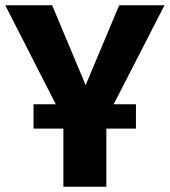

<svg xmlns="http://www.w3.org/2000/svg" viewBox="-27 -713 648 733"><path d="M407 -315H492V-222H379V0H215V-222H101V-315H186L-7 -693H172L300 -388L428 -693H601Z"/></svg>

Font: FiraGOUPP
Style: Bold
Weight: 700
Designer: bBox Type
Foundry: bBox Type GmbH
Version: Version 1.001